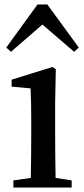

<svg xmlns="http://www.w3.org/2000/svg" viewBox="-20 -840 376 860"><path d="M227 -381 230 -530 215 -540 32 -483V-452L117 -444C119 -398 120 -359 120 -296V-232C120 -180 119 -100 118 -43L40 -32V0H301V-32L229 -43C228 -99 227 -179 227 -232ZM192 -820H148L8 -627L29 -608L170 -730L312 -608L333 -627Z"/></svg>

Font: Source Han Serif CN SemiBold
Style: Regular
Weight: 600
Designer: Ryoko NISHIZUKA 西塚涼子 (kana & ideographs); Frank Grießhammer (Latin, Greek & Cyrillic); Wenlong ZHANG 张文龙 (bopomofo); San
Foundry: Adobe Systems Incorporated
Version: Version 1.000;PS 1;hotconv 16.6.53;makeotf.lib2.5.65590